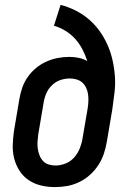

<svg xmlns="http://www.w3.org/2000/svg" viewBox="-20 -755 540 783"><path d="M204 8Q175 8 147.5 1.5Q120 -5 97.5 -20Q75 -35 60 -58Q45 -81 38 -108Q31 -135 32 -164Q33 -193 37 -221L59 -351Q63 -375 71 -398Q79 -421 93.5 -441.5Q108 -462 127.5 -478Q147 -494 169.5 -504Q192 -514 215.5 -518.5Q239 -523 263 -523Q283 -523 301.5 -519Q320 -515 336 -506Q328 -531 316 -554Q304 -577 287 -596Q270 -615 247.5 -629Q225 -643 200 -650L227 -735Q259 -727 288.5 -712Q318 -697 342 -676.5Q366 -656 385 -630Q404 -604 417.5 -574Q431 -544 438.5 -511.5Q446 -479 448.5 -445.5Q451 -412 447 -377.5Q443 -343 438 -309L416 -179Q412 -154 404 -129.5Q396 -105 381.5 -82.5Q367 -60 347 -42Q327 -24 303 -12.5Q279 -1 254 3.5Q229 8 204 8ZM206 -80Q227 -80 248 -88.5Q269 -97 283.5 -114Q298 -131 306 -151.5Q314 -172 317 -193L338 -316Q340 -330 340.5 -344Q341 -358 339 -371.5Q337 -385 331 -397.5Q325 -410 315.5 -418.5Q306 -427 292.5 -431Q279 -435 265 -435Q245 -435 226 -428.5Q207 -422 192 -407.5Q177 -393 169 -374.5Q161 -356 158 -337L136 -207Q134 -192 133 -177.5Q132 -163 134 -149Q136 -135 141 -122Q146 -109 155 -99Q164 -89 177.5 -84.5Q191 -80 206 -80Z"/></svg>

Font: Iosevka Slab Semibold
Style: Italic
Weight: 600
Italic angle: -9°
Monospace: yes
Designer: Belleve Invis
Foundry: Belleve Invis
Version: Version 11.1.1; ttfautohint (v1.8.3)